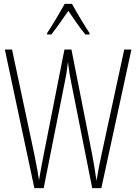

<svg xmlns="http://www.w3.org/2000/svg" viewBox="-20 -969 702 989"><path d="M351 -949H313C289 -905 246 -833 223 -799V-791H244C270 -823 306 -876 332 -913C359 -873 392 -824 420 -791H441V-799C425 -822 376 -902 351 -949ZM657 -714H620L503 -173C494 -131 485 -88 477 -38C469 -92 464 -124 455 -172L348 -714H312L205 -172C200 -149 189 -89 181 -41C178 -64 170 -109 157 -173L42 -714H5L157 0H205L313 -543C321 -581 325 -605 330 -650C336 -601 340 -577 347 -543L455 0H502Z"/></svg>

Font: Noto Sans Bengali ExtraCondensed ExtraLight
Style: Regular
Weight: 200
Width: 2
Designer: Joana Ranito - Universal Thirst; Jelle Bosma - Monotype Design Team
Foundry: Universal Thirst ehf.
Version: Version 3.000